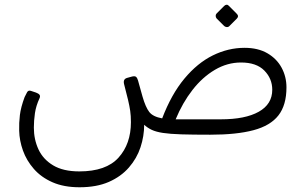

<svg xmlns="http://www.w3.org/2000/svg" viewBox="-20 -569 1290 811"><path d="M316 222Q250 222 202 201Q154 180 123 144.5Q92 109 77 67Q62 25 61 -17Q60 -50 64 -83Q68 -116 84 -159Q89 -170 94.5 -179.5Q100 -189 111 -185L132 -178Q143 -174 147 -168.5Q151 -163 147 -154Q132 -122 127.5 -90.5Q123 -59 123 -30Q123 20 142.5 62Q162 104 204.5 129.5Q247 155 315 155Q428 155 480.5 97Q533 39 533 -53Q533 -80 530 -100.5Q527 -121 521 -146.5Q515 -172 504 -214Q499 -235 517 -240L535 -245Q549 -249 554.5 -244.5Q560 -240 563 -229L582 -161Q595 -116 610.5 -96Q626 -76 665 -69Q704 -171 759 -237Q814 -303 879 -335Q944 -367 1013 -367Q1070 -367 1109.5 -344Q1149 -321 1169.5 -283Q1190 -245 1190 -200Q1190 -125 1156 -81.5Q1122 -38 1050.5 -19Q979 0 868 0Q794 0 746 -1.5Q698 -3 668.5 -7.5Q639 -12 621 -20.5Q603 -29 589 -42Q589 6 573.5 53Q558 100 524.5 138.5Q491 177 439.5 199.5Q388 222 316 222ZM722 -65H913Q1016 -65 1073 -97Q1130 -129 1130 -190Q1130 -237 1096.5 -271Q1063 -305 998 -305Q940 -305 887.5 -274Q835 -243 793 -189Q751 -135 722 -65ZM948 -458Q944 -454 938 -454.5Q932 -455 927 -459L895 -491Q891 -496 891 -502Q891 -508 895 -512L927 -544Q932 -549 937.5 -549Q943 -549 947 -544L979 -512Q991 -501 980 -490Z"/></svg>

Font: Rubik Light
Style: Italic
Weight: 300
Italic angle: -12°
Designer: Hubert and Fischer
Foundry: Hubert and Fischer
Version: Version 2.300;gftools[0.9.30]